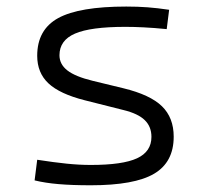

<svg xmlns="http://www.w3.org/2000/svg" viewBox="-20 -547 626 577"><path d="M252.9 9.8Q196.3 9.8 156 6.3Q115.7 2.9 84 -4.9L91.8 -66.9Q142.1 -59.1 180.2 -55.2Q218.3 -51.3 252.9 -51.3Q348.6 -51.3 391.8 -71.3Q435.1 -91.3 435.1 -135.7Q435.1 -166.5 415 -186Q395 -205.6 351.1 -216.3L234.9 -245.6Q159.7 -264.6 125.7 -296.4Q91.8 -328.1 91.8 -379.4Q91.8 -458 155 -492.7Q218.3 -527.3 359.4 -527.3Q393.6 -527.3 423.1 -525.1Q452.6 -522.9 488.3 -517.6L481 -459.5Q441.4 -463.4 411.9 -464.8Q382.3 -466.3 356.4 -466.3Q252 -466.3 205.3 -446Q158.7 -425.8 158.7 -380.9Q158.7 -354 182.4 -335.4Q206.1 -316.9 258.3 -304.2L351.1 -281.7Q431.2 -262.2 466.6 -227.8Q502 -193.4 502 -136.2Q502 -59.6 443.1 -24.9Q384.3 9.8 252.9 9.8Z"/></svg>

Font: CaskaydiaMono NF Light
Style: Regular
Weight: 300
Designer: Aaron Bell
Foundry: Saja Typeworks
Version: Version 2111.001; ttfautohint (v1.8.4);Nerd Fonts 3.1.1